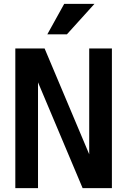

<svg xmlns="http://www.w3.org/2000/svg" viewBox="-20 -970 656 990"><path d="M59 0V-720H210L471 -101L440 -96V-720H557V0H406L145 -619L176 -624V0ZM325 -793H224L311 -950H467Z"/></svg>

Font: Instrument Sans SemiCondensed SemiBold
Style: Regular
Weight: 600
Width: 4
Designer: Rodrigo Fuenzalida
Foundry: fragTYPE
Version: Version 1.000;gftools[0.9.28]